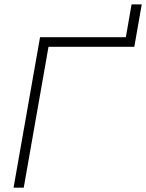

<svg xmlns="http://www.w3.org/2000/svg" viewBox="-20 -865 673 885"><path d="M42.5 0 164.6 -693.4H560.1L586.4 -844.7H633.3L599.1 -649.4H203.6L89.4 0Z"/></svg>

Font: Cascadia Mono ExtraLight
Style: Italic
Weight: 200
Italic angle: -10°
Monospace: yes
Designer: Aaron Bell
Foundry: Saja Typeworks
Version: Version 2404.023; ttfautohint (v1.8.4)